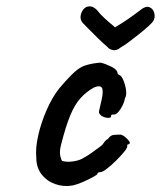

<svg xmlns="http://www.w3.org/2000/svg" viewBox="-20 -599 519 619"><path d="M214 -1Q185 4 158 -5.5Q131 -15 114 -37Q97 -59 97 -91Q94 -121 103 -161.5Q112 -202 130 -243.5Q148 -285 171 -314Q191 -338 211 -358Q231 -378 247 -385Q261 -391 279 -394Q297 -397 305 -397Q321 -393 340 -383.5Q359 -374 359 -362Q359 -362 361.5 -359.5Q364 -357 364 -357Q370 -357 376.5 -343Q383 -329 386 -311Q389 -293 383 -282Q379 -263 368 -246.5Q357 -230 349 -230Q345 -230 341.5 -229.5Q338 -229 338 -224Q338 -219 329 -219Q320 -219 311 -223.5Q302 -228 299 -236Q299 -241 301.5 -250.5Q304 -260 308 -279Q314 -307 308.5 -316Q303 -325 283 -317Q258 -303 239.5 -282.5Q221 -262 206.5 -227Q192 -192 177 -133Q171 -110 174.5 -95.5Q178 -81 181 -80Q195 -76 214 -78.5Q233 -81 244 -87Q260 -95 275 -106Q290 -117 305 -128Q310 -131 315 -139Q320 -147 328 -151Q336 -163 346.5 -164Q357 -165 369 -165Q377 -163 385 -156Q393 -149 397 -143Q401 -137 395 -134Q391 -134 390.5 -131.5Q390 -129 390 -129Q392 -124 381.5 -111Q371 -98 355 -82Q339 -66 324.5 -55Q310 -44 304 -44Q294 -44 294 -38Q294 -36 279.5 -28Q265 -20 246.5 -12Q228 -4 214 -1ZM369 -446Q356 -435 344 -437.5Q332 -440 326 -448Q314 -458 296 -475.5Q278 -493 263.5 -508Q249 -523 246 -526Q238 -536 240 -548.5Q242 -561 250 -570Q258 -579 270.5 -578.5Q283 -578 296 -563Q303 -553 319 -538.5Q335 -524 351 -511Q363 -518 378.5 -528Q394 -538 407.5 -548Q421 -558 428 -563Q449 -581 461.5 -576Q474 -571 477.5 -556.5Q481 -542 474 -531Q472 -527 459.5 -515.5Q447 -504 429.5 -490Q412 -476 396 -464Q380 -452 369 -446Z"/></svg>

Font: Caveat SemiBold
Style: Regular
Weight: 600
Designer: Pablo Impallari
Foundry: Pablo Impallari
Version: Version 2.000